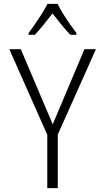

<svg xmlns="http://www.w3.org/2000/svg" viewBox="-20 -967 540 987"><path d="M223 0V-274L28 -714H87L251 -328L414 -714H473L277 -275V0ZM127 -797Q143 -818 161.5 -845Q180 -872 196.5 -898.5Q213 -925 224 -947H276Q287 -924 304.5 -896Q322 -868 340.5 -841.5Q359 -815 373 -797V-788H342Q319 -811 295.5 -840.5Q272 -870 250 -898Q229 -871 204.5 -840.5Q180 -810 159 -788H127Z"/></svg>

Font: Noto Sans Mono ExtraCondensed Light
Style: Regular
Weight: 300
Width: 2
Designer: Monotype Design Team
Foundry: Monotype Imaging Inc.
Version: Version 2.014; ttfautohint (v1.8.4.7-5d5b)